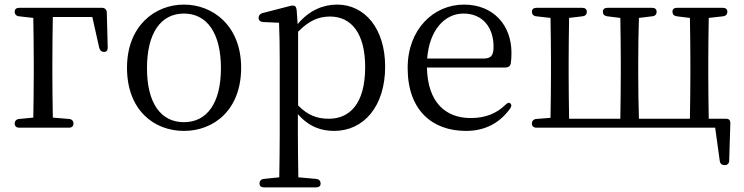

<svg xmlns="http://www.w3.org/2000/svg" viewBox="-20 -552 3241 836"><path d="M64 4H280C293 4 300 -3 300 -14C300 -25 293 -33 281 -34L210 -40C209 -95 208 -175 208 -228V-279C208 -339 209 -422 210 -478H382L412 -344C415 -333 422 -326 433 -326C444 -326 449 -332 449 -346L445 -498C445 -510 436 -518 424 -518H64C51 -518 44 -512 44 -501C44 -490 51 -482 63 -481L125 -474C126 -418 127 -337 127 -279V-228C127 -175 126 -95 125 -40L63 -34C51 -33 44 -25 44 -14C44 -3 51 4 64 4Z M781 18C911 18 1030 -73 1030 -257C1030 -439 908 -532 781 -532C654 -532 533 -439 533 -257C533 -73 650 18 781 18ZM620 -255C620 -408 680 -493 781 -493C881 -493 942 -408 942 -255C942 -103 881 -20 781 -20C680 -20 620 -103 620 -255Z M1110 247C1110 258 1117 264 1130 264H1356C1369 264 1376 258 1376 247C1376 236 1369 228 1357 227L1279 220C1278 159 1277 84 1277 28V-55C1327 2 1381 18 1435 18C1563 18 1657 -88 1657 -262C1657 -428 1568 -532 1448 -532C1388 -532 1327 -508 1276 -447L1272 -505C1271 -516 1269 -521 1265 -525C1261 -528 1253 -529 1243 -526L1123 -495C1112 -492 1106 -485 1106 -474C1106 -463 1114 -457 1126 -456L1195 -453C1197 -404 1198 -351 1198 -284V28C1198 85 1197 159 1196 220L1129 227C1117 228 1110 236 1110 247ZM1278 -93V-414C1328 -465 1371 -480 1417 -480C1509 -480 1570 -408 1570 -260C1570 -97 1500 -35 1412 -35C1362 -35 1321 -49 1278 -93Z M2009 18C2093 18 2156 -17 2201 -79C2208 -89 2208 -96 2202 -102C2196 -107 2189 -104 2180 -95C2142 -58 2093 -38 2030 -38C1920 -38 1842 -106 1839 -258H2181C2192 -258 2201 -263 2204 -275C2206 -288 2207 -304 2207 -322C2207 -442 2129 -532 2000 -532C1869 -532 1755 -426 1755 -256C1755 -72 1862 18 2009 18ZM1840 -297C1849 -419 1915 -493 1998 -493C2082 -493 2129 -432 2129 -349C2129 -312 2120 -297 2084 -297Z M2316 4H3094L3114 149C3116 162 3124 167 3136 167C3148 167 3155 159 3155 147L3160 -15C3160 -29 3154 -35 3141 -35H3066C3065 -90 3064 -173 3064 -228V-287C3064 -339 3065 -418 3066 -474L3128 -481C3140 -482 3147 -490 3147 -501C3147 -512 3140 -518 3127 -518H2928C2915 -518 2908 -512 2908 -501C2908 -490 2914 -483 2927 -481L2984 -474C2985 -418 2986 -339 2986 -287V-228C2986 -173 2985 -90 2984 -35H2762C2760 -90 2759 -173 2759 -228V-287C2759 -339 2760 -418 2762 -474L2820 -481C2832 -482 2839 -489 2839 -501C2839 -512 2832 -518 2819 -518H2625C2612 -518 2605 -512 2605 -501C2605 -490 2611 -483 2624 -481L2681 -474C2682 -418 2683 -339 2683 -287V-228C2683 -173 2682 -90 2681 -35H2458C2457 -90 2456 -173 2456 -228V-287C2456 -339 2457 -418 2458 -474L2516 -481C2528 -482 2535 -489 2535 -501C2535 -512 2528 -518 2515 -518H2316C2303 -518 2296 -512 2296 -501C2296 -490 2303 -482 2315 -481L2377 -474C2378 -418 2379 -339 2379 -287V-228C2379 -175 2378 -95 2377 -39L2315 -34C2303 -33 2296 -25 2296 -14C2296 -3 2303 4 2316 4Z"/></svg>

Font: 寒蝉锦书宋
Style: Regular
Weight: 400
Designer: 寒蝉锦书宋{Warren} 思源宋体{Ryoko NISHIZUKA 西塚涼子 (kana & ideographs); Frank Grießhammer (Latin, Greek & Cyrillic); Wenlong ZHANG 
Foundry: Adobe & ChillType
Version: Version 2.000;Glyphs 3.1.1 (3135)